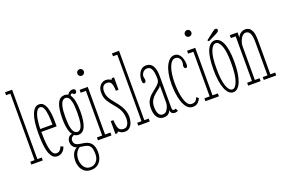

<svg xmlns="http://www.w3.org/2000/svg" viewBox="-119 -1187 2817 1872"><g transform="rotate(-20 1290.0 -250.5)"><path d="M24.5 0V-30H69V-720H24.5V-750H98V-30H143.5V0Z M293.5 11Q260 11 239.8 -14.2Q219.5 -39.5 209.2 -80.2Q199 -121 195.8 -169Q192.5 -217 192.5 -262.5Q192.5 -325.5 199 -374.8Q205.5 -424 218.5 -457.8Q231.5 -491.5 250.5 -509Q269.5 -526.5 294.5 -526.5Q323.5 -526.5 341.2 -506Q359 -485.5 368.2 -452.8Q377.5 -420 380.8 -381.8Q384 -343.5 384 -308Q384 -297 384 -286.5Q384 -276 383.5 -266H218V-296H351.5Q351.5 -348 347 -393.8Q342.5 -439.5 330.2 -468Q318 -496.5 294.5 -496.5Q272.5 -496.5 256.8 -468.5Q241 -440.5 232.8 -391.2Q224.5 -342 224.5 -278Q224.5 -231.5 227 -185.8Q229.5 -140 236.5 -102.5Q243.5 -65 257.2 -42.5Q271 -20 293.5 -20Q320 -20 333.5 -37.2Q347 -54.5 351 -70L378 -59Q371 -30.5 347.8 -9.8Q324.5 11 293.5 11Z M558 249Q515.5 249 489.2 228.8Q463 208.5 451 177.8Q439 147 439 115.5Q439 85.5 445 64.2Q451 43 460.2 28.8Q469.5 14.5 480 6Q490.5 -2.5 499 -6.5Q494 -7.5 485.5 -11.8Q477 -16 468.2 -24.5Q459.5 -33 453.2 -46.8Q447 -60.5 447 -80Q447 -101 455.2 -115.5Q463.5 -130 474.8 -137.5Q486 -145 495 -145Q496.5 -145 498.8 -145Q501 -145 501.5 -144.5Q494 -151 486.8 -165.2Q479.5 -179.5 473.8 -201Q468 -222.5 464.8 -251Q461.5 -279.5 461.5 -314.5Q461.5 -374 468.2 -414.5Q475 -455 487.8 -479.8Q500.5 -504.5 518.8 -515.5Q537 -526.5 560 -526.5Q593 -526.5 613 -501.8Q633 -477 642.2 -432Q651.5 -387 651.5 -325.5Q651.5 -272.5 645.5 -233Q639.5 -193.5 627.8 -167.2Q616 -141 598.2 -128.2Q580.5 -115.5 557 -115.5Q538.5 -115.5 529.2 -120.8Q520 -126 519 -126.5Q518.5 -127 517.5 -127.2Q516.5 -127.5 514.5 -127.5Q503 -127.5 490.5 -115Q478 -102.5 478 -83.5Q478 -57 495.2 -43.5Q512.5 -30 559 -24.5Q623 -18 650.5 15Q678 48 678 108Q678 142 669 168.2Q660 194.5 643.8 212.5Q627.5 230.5 605.8 239.8Q584 249 558 249ZM558 221Q598 221 622.5 192Q647 163 647 117.5Q647 61 630.2 37.2Q613.5 13.5 572.5 7.5Q562 6 553 4.5Q544 3 537.5 1.8Q531 0.5 528 0Q507 11.5 494.5 29.5Q482 47.5 476.5 68.5Q471 89.5 471 111Q471 136.5 480.2 161.8Q489.5 187 508.8 204Q528 221 558 221ZM557 -145.5Q574.5 -145.5 588.5 -160.2Q602.5 -175 610.8 -213.8Q619 -252.5 619 -323.5Q619 -393 611 -430.2Q603 -467.5 589.5 -482Q576 -496.5 559 -496.5Q542 -496.5 527.2 -482Q512.5 -467.5 503.5 -429.2Q494.5 -391 494.5 -320Q494.5 -250.5 503.2 -212.8Q512 -175 526.2 -160.2Q540.5 -145.5 557 -145.5ZM591.5 -498Q595 -522 613 -536.5Q631 -551 649.5 -551Q666 -551 672.8 -544.5Q679.5 -538 679.5 -525.5Q679.5 -516 674 -509.2Q668.5 -502.5 658.5 -502.5Q651.5 -502.5 647.8 -506Q644 -509.5 641 -513Q638 -516.5 631.5 -516.5Q624.5 -516.5 619.8 -510.2Q615 -504 615 -495.5Z M716 0V-30H770.5V-493.5H716V-523.5H800.5V-30H856V0ZM784 -645.5Q769 -645.5 759 -655.2Q749 -665 749 -679Q749 -693.5 759 -703.5Q769 -713.5 784 -713.5Q797 -713.5 807 -703.5Q817 -693.5 817 -679Q817 -665 807 -655.2Q797 -645.5 784 -645.5Z M995 11Q971 11 958.8 5Q946.5 -1 940.5 -6.8Q934.5 -12.5 929 -12.5Q924 -12.5 922 -9Q920 -5.5 920 0H897V-133.5H924.5Q926.5 -99.5 930.8 -77.2Q935 -55 942.8 -42.2Q950.5 -29.5 962.8 -24.2Q975 -19 993 -19Q1014 -19 1026.2 -32.5Q1038.5 -46 1043.8 -65.5Q1049 -85 1049 -103Q1049 -132.5 1042.8 -158.2Q1036.5 -184 1021.2 -210.2Q1006 -236.5 978.5 -267Q948.5 -301.5 926.2 -337.8Q904 -374 904 -426.5Q904 -458.5 915.5 -480.8Q927 -503 945.5 -514.8Q964 -526.5 985 -526.5Q1003.5 -526.5 1014.5 -522.8Q1025.5 -519 1031.8 -515Q1038 -511 1042 -511Q1046 -511 1047.2 -514.2Q1048.5 -517.5 1049 -523.5H1073V-394.5H1046Q1044 -428.5 1039.8 -448.8Q1035.5 -469 1028 -479.2Q1020.5 -489.5 1010.2 -493Q1000 -496.5 986 -496.5Q962 -496.5 948 -478.5Q934 -460.5 934 -428.5Q934 -391 950 -361Q966 -331 999.5 -291.5Q1029 -256.5 1047.2 -226.8Q1065.5 -197 1073.8 -169.2Q1082 -141.5 1082 -112Q1082 -80 1072.2 -52Q1062.5 -24 1043.2 -6.5Q1024 11 995 11Z M1134 0V-30H1178.5V-720H1134V-750H1207.5V-30H1253V0Z M1398 10Q1370.5 10 1350 -4Q1329.5 -18 1318.2 -46.5Q1307 -75 1307 -118Q1307 -163 1323 -193Q1339 -223 1362.8 -244.2Q1386.5 -265.5 1410.2 -283.2Q1434 -301 1450 -320Q1466 -339 1466 -365.5Q1466 -404.5 1460.5 -433.8Q1455 -463 1441.8 -479.2Q1428.5 -495.5 1405 -495.5Q1379 -495.5 1362 -476Q1345 -456.5 1345 -432.5Q1345 -423 1346.5 -418.2Q1348 -413.5 1349.2 -409.2Q1350.5 -405 1350.5 -397Q1350.5 -385.5 1346 -377.2Q1341.5 -369 1331.5 -369Q1322 -369 1317.8 -377.5Q1313.5 -386 1313.5 -401Q1313.5 -436.5 1324.8 -465Q1336 -493.5 1356.5 -510Q1377 -526.5 1405 -526.5Q1433 -526.5 1453.2 -511.8Q1473.5 -497 1484.8 -464.5Q1496 -432 1496 -378V-55.5Q1496 -38 1500.8 -31.8Q1505.5 -25.5 1514.5 -25.5Q1521.5 -25.5 1526 -27.8Q1530.5 -30 1532.5 -32.5L1547 -5.5Q1542 -1 1532.5 1.8Q1523 4.5 1511.5 4.5Q1501.5 4.5 1492 0Q1482.5 -4.5 1476.5 -14.2Q1470.5 -24 1470.5 -40Q1467 -29.5 1458.8 -17.8Q1450.5 -6 1435.8 2Q1421 10 1398 10ZM1398 -21Q1421 -21 1436 -38.2Q1451 -55.5 1458.5 -77.8Q1466 -100 1466 -114.5V-301Q1465 -287 1446 -272.5Q1427 -258 1402.8 -238.8Q1378.5 -219.5 1360 -190.5Q1341.5 -161.5 1341.5 -118Q1341.5 -70.5 1355.8 -45.8Q1370 -21 1398 -21Z M1698.5 10Q1663.5 10 1640 -16Q1616.5 -42 1602.5 -83.8Q1588.5 -125.5 1582.5 -174Q1576.5 -222.5 1576.5 -267.5Q1576.5 -328 1586 -376Q1595.5 -424 1612.2 -457.5Q1629 -491 1651 -508.8Q1673 -526.5 1697.5 -526.5Q1726.5 -526.5 1745 -507.8Q1763.5 -489 1772.5 -460.2Q1781.5 -431.5 1781.5 -401Q1781.5 -386 1777.2 -377.5Q1773 -369 1763.5 -369Q1754 -369 1749.2 -377Q1744.5 -385 1744.5 -396.5Q1744.5 -404.5 1746 -408.5Q1747.5 -412.5 1749 -417.5Q1750.5 -422.5 1750.5 -432.5Q1750.5 -460.5 1736 -478Q1721.5 -495.5 1697.5 -495.5Q1675 -495.5 1658.5 -477Q1642 -458.5 1631 -427Q1620 -395.5 1614.8 -355Q1609.5 -314.5 1609.5 -270Q1609.5 -229 1614 -185.2Q1618.5 -141.5 1628.8 -104.2Q1639 -67 1656 -44Q1673 -21 1698.5 -21Q1723.5 -21 1737.5 -33Q1751.5 -45 1759.5 -68L1782 -50Q1774.5 -32.5 1755 -11.2Q1735.5 10 1698.5 10Z M1831 0V-30H1885.5V-493.5H1831V-523.5H1915.5V-30H1971V0ZM1899 -645.5Q1884 -645.5 1874 -655.2Q1864 -665 1864 -679Q1864 -693.5 1874 -703.5Q1884 -713.5 1899 -713.5Q1912 -713.5 1922 -703.5Q1932 -693.5 1932 -679Q1932 -665 1922 -655.2Q1912 -645.5 1899 -645.5Z M2118.5 11Q2093 11 2072.8 -8Q2052.5 -27 2038.2 -62.8Q2024 -98.5 2016.8 -149.2Q2009.5 -200 2009.5 -263.5Q2009.5 -333 2017.5 -383Q2025.5 -433 2040 -464.8Q2054.5 -496.5 2074.5 -511.5Q2094.5 -526.5 2118.5 -526.5Q2142 -526.5 2161.8 -511.5Q2181.5 -496.5 2196.2 -464.8Q2211 -433 2219.2 -383Q2227.5 -333 2227.5 -263.5Q2227.5 -200 2220 -149.2Q2212.5 -98.5 2198.2 -62.8Q2184 -27 2163.8 -8Q2143.5 11 2118.5 11ZM2118.5 -18Q2150.5 -18 2172.5 -79Q2194.5 -140 2194.5 -263.5Q2194.5 -384.5 2172.5 -441Q2150.5 -497.5 2118.5 -497.5Q2085.5 -497.5 2063.2 -441Q2041 -384.5 2041 -263.5Q2041 -140 2063.2 -79Q2085.5 -18 2118.5 -18ZM2063.5 -537.5 2051.5 -551 2134.5 -615.5Q2141.5 -621.5 2149.5 -625.5Q2157.5 -629.5 2164.5 -629.5Q2169.5 -629.5 2173.8 -627.2Q2178 -625 2180.5 -620Q2182.5 -616.5 2182.5 -612Q2182.5 -602.5 2172.8 -594.5Q2163 -586.5 2151.5 -581Z M2274.5 0V-30H2324.5V-493.5H2274.5V-523.5H2354.5V-466.5Q2358 -482 2369.5 -495.8Q2381 -509.5 2398.2 -518Q2415.5 -526.5 2435.5 -526.5Q2452 -526.5 2470.5 -516.8Q2489 -507 2502.2 -476.5Q2515.5 -446 2515.5 -383.5V-30H2565.5V0H2436.5V-30H2485.5V-370Q2485.5 -438.5 2471 -466.5Q2456.5 -494.5 2426.5 -494.5Q2411 -494.5 2397.8 -483.2Q2384.5 -472 2374.8 -454.2Q2365 -436.5 2359.8 -416.5Q2354.5 -396.5 2354.5 -379V-30H2403.5V0Z"/></g></svg>

Font: Imbue Thin
Style: Regular
Weight: 100
Designer: Tyler Finck
Foundry: Etcetera Type Company
Version: Version 1.102